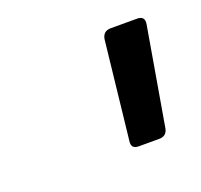

<svg xmlns="http://www.w3.org/2000/svg" viewBox="-52 -806 315 301"><g transform="rotate(-20 106.0 -655.5)"><path d="M169 -561H135Q122 -561 124 -574L142 -737Q144 -750 157 -750H201Q214 -750 212 -737L184 -574Q182 -561 169 -561Z"/></g></svg>

Font: Sanchez
Style: Italic
Weight: 400
Designer: Daniel Hernández
Foundry: LatinoType
Version: Version 1.001